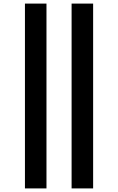

<svg xmlns="http://www.w3.org/2000/svg" viewBox="-20 -830 658 1070"><path d="M379 220V-810H499V220ZM119 220V-810H239V220Z"/></svg>

Font: Mplus 1p Bold
Style: Bold
Weight: 700
Version: Version 1.061